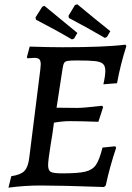

<svg xmlns="http://www.w3.org/2000/svg" viewBox="-20 -856 611 886"><path d="M267 -56Q341 -56 374 -64Q407 -72 423 -95.5Q439 -119 453 -175L512 -181L516 -174Q486 -85 468 0L460 7Q264 0 167 0Q93 0 19 10L32 -43Q75 -49 92.5 -67Q110 -85 115 -128L166 -535Q168 -553 168 -559Q168 -576 161.5 -582.5Q155 -589 138 -589L107 -587L104 -592L117 -641Q207 -638 268 -638Q466 -638 559 -650L563 -643Q536 -559 520 -472L457 -467Q466 -506 466 -529Q466 -551 455.5 -561Q445 -571 419 -574Q393 -577 335 -577Q304 -577 292.5 -575Q281 -573 276.5 -566.5Q272 -560 269 -541L241 -359L336 -358Q367 -358 451 -368L456 -362L434 -294Q351 -297 303 -297Q269 -297 229 -290Q222 -235 214 -190Q202 -115 202 -94Q202 -69 215 -62.5Q228 -56 267 -56ZM298 -773 296 -783 326 -833 337 -836Q420 -767 489 -712L474 -686L464 -681Q384 -728 298 -773ZM146 -765 144 -776 175 -825 185 -829Q268 -760 337 -704L322 -678L312 -674Q232 -721 146 -765Z"/></svg>

Font: Alegreya Medium
Style: Italic
Weight: 500
Italic angle: -7°
Designer: Juan Pablo del Peral
Foundry: Huerta Tipografica
Version: Version 2.008; ttfautohint (v1.8)